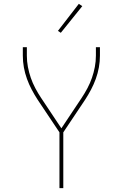

<svg xmlns="http://www.w3.org/2000/svg" viewBox="-20 -981 640 1001"><path d="M290 0V-291L177 -460Q160 -486 145.5 -513.5Q131 -541 120.5 -570Q110 -599 104.5 -629.5Q99 -660 99 -691V-735H120V-691Q120 -661 125.5 -632Q131 -603 140.5 -575.5Q150 -548 164 -521.5Q178 -495 194 -471L300 -312L406 -471Q422 -495 436 -521.5Q450 -548 459.5 -575.5Q469 -603 474.5 -632Q480 -661 480 -691V-735H501V-691Q501 -660 495.5 -629.5Q490 -599 479.5 -570Q469 -541 454.5 -513.5Q440 -486 423 -460L310 -291V0ZM297 -810 282 -820 391 -961 409 -949Z"/></svg>

Font: Zed Sans Thin Extended
Style: Regular
Weight: 100
Width: 7
Designer: Belleve Invis
Foundry: Belleve Invis
Version: Version 1.0.0; ttfautohint (v1.8.4)